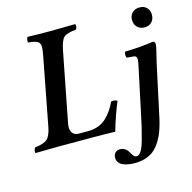

<svg xmlns="http://www.w3.org/2000/svg" viewBox="-120 -767 1091 1090"><g transform="rotate(-15 425.5 -222.0)"><path d="M268.1 -645H284.2L416 -647Q420.4 -642.1 418.5 -630.4Q416.5 -618.7 410.2 -615.2Q358.4 -610.8 340.6 -594.5Q322.8 -578.1 312 -525.9L231 -109.9Q225.1 -78.1 237.3 -59.6Q249.5 -41 274.9 -41H331.1Q363.8 -41 390.9 -51.3Q418 -61.5 438 -80.6Q458 -99.6 472.4 -120.6Q486.8 -141.6 500 -169.9Q522.9 -173.8 536.1 -164.1Q503.9 -87.9 478 2Q411.6 0 351.1 0H142.1Q89.8 0 9.8 2Q6.3 -3.4 8.8 -13.9Q11.2 -24.4 16.1 -29.8Q68.4 -35.6 88.4 -53.7Q108.4 -71.8 118.2 -122.1L194.8 -522Q201.2 -557.6 201.2 -571.8Q201.2 -593.3 185.5 -602.8Q169.9 -612.3 130.9 -615.2Q128.9 -622.1 130.9 -632.8Q132.8 -643.6 136.2 -647Q204.6 -645 268.1 -645ZM661.1 -130.9 701.2 -319.8Q708 -350.6 708 -362.8Q708 -382.3 689.9 -383.8L649.9 -387.2Q645.5 -393.6 645.8 -405.3Q646 -417 650.9 -422.9Q685.5 -422.9 737.8 -427.2Q790 -431.6 814 -436Q829.1 -436 829.1 -418.9Q829.1 -413.1 827.1 -402.6Q825.2 -392.1 822.5 -381.6Q819.8 -371.1 815.2 -351.8Q810.5 -332.5 807.1 -318.8L740.2 -7.8Q729 43 713.6 79.6Q698.2 116.2 675 145.3Q651.9 174.3 618.2 188.7Q584.5 203.1 540 203.1Q495.6 203.1 467.3 189Q439 174.8 439 145Q439 126 450 115.5Q460.9 105 475.1 105Q491.7 105 503.7 111.6Q515.6 118.2 521.7 127.4Q527.8 136.7 533 145.8Q538.1 154.8 544.7 161.4Q551.3 168 560.1 168Q573.7 168 585.9 150.4Q598.1 132.8 610.6 88.6Q623 44.4 629.6 15.9Q636.2 -12.7 650.4 -80.1Q657.7 -113.8 661.1 -130.9ZM793 -644Q819.8 -644 835.4 -627.9Q851.1 -611.8 851.1 -585.9Q851.1 -560.1 835.4 -543.5Q819.8 -526.9 793 -526.9Q766.6 -526.9 750.2 -543.5Q733.9 -560.1 733.9 -585.9Q733.9 -611.8 750.2 -627.9Q766.6 -644 793 -644Z"/></g></svg>

Font: Common Serif SemiBold
Style: Italic
Weight: 600
Italic angle: -12°
Designer: Philipp H. Poll, Khaled Hosny
Foundry: Stefan Peev, Context Ltd.
Version: Version 1.026